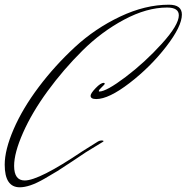

<svg xmlns="http://www.w3.org/2000/svg" viewBox="-38 -753 793 816"><path d="M22 -48Q22 14 67 14Q128 14 312 -110L379 -152Q386 -156 394 -156Q402 -156 402 -153Q402 -152 399 -150L327 -106Q315 -98 271 -68.5Q227 -39 206 -26Q185 -13 151 6.5Q117 26 91.5 34.5Q66 43 46 43Q-18 43 -18 -53Q-18 -116 20 -204Q58 -292 126.5 -383Q195 -474 280.5 -553Q366 -632 472.5 -682.5Q579 -733 680 -733Q735 -733 735 -691Q735 -641 668 -554.5Q601 -468 512.5 -400Q424 -332 371 -332Q347 -332 347 -346Q347 -356 368.5 -378.5Q390 -401 403 -401Q407 -401 407 -397Q407 -394 394.5 -382.5Q382 -371 382 -366Q382 -364 384 -364Q414 -364 496 -426Q578 -488 650 -567.5Q722 -647 722 -688Q722 -721 672 -721Q586 -721 489.5 -669.5Q393 -618 312 -537.5Q231 -457 164.5 -366Q98 -275 60 -189Q22 -103 22 -48Z"/></svg>

Font: Herr Von Muellerhoff
Style: Regular
Weight: 400
Designer: Alejandro Paul
Foundry: Alejandro Paul
Version: Version 1.000